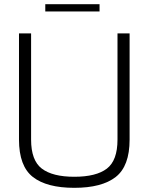

<svg xmlns="http://www.w3.org/2000/svg" viewBox="-20 -894 713 920"><path d="M71 -225V-734H129V-225Q129 -125 180.5 -86Q232 -47 336 -47Q441 -47 492 -86Q543 -125 543 -225V-734H601V-225Q601 -98 534.5 -46Q468 6 336 6Q204 6 137.5 -46Q71 -98 71 -225ZM197 -874H457V-839H197Z"/></svg>

Font: Exo Light
Style: Regular
Weight: 300
Designer: Natanael Gama
Foundry: Natanael Gama
Version: Version 1.500; ttfautohint (v1.6)